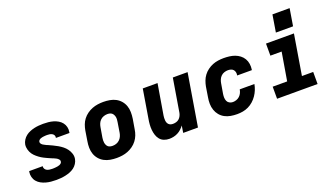

<svg xmlns="http://www.w3.org/2000/svg" viewBox="-66 -1272 3132 1795"><g transform="rotate(-20 1500.0 -374.0)"><path d="M257 8Q230 8 203.5 5.5Q177 3 152.5 -4Q128 -11 106 -23Q84 -35 68 -54Q52 -73 45.5 -98Q39 -123 43 -149Q44 -151 44 -153Q44 -155 45 -157H180Q179 -156 179 -155.5Q179 -155 179 -155Q177 -141 184.5 -129.5Q192 -118 203.5 -112.5Q215 -107 229 -105Q243 -103 257 -103Q265 -103 274 -103.5Q283 -104 292 -105Q301 -106 310 -107.5Q319 -109 328 -112.5Q337 -116 344.5 -122.5Q352 -129 353 -138Q356 -151 347.5 -161Q339 -171 328.5 -177.5Q318 -184 306 -188.5Q294 -193 282.5 -198Q271 -203 259.5 -208Q248 -213 236.5 -218.5Q225 -224 214 -229.5Q203 -235 192.5 -241.5Q182 -248 172 -255.5Q162 -263 152.5 -271Q143 -279 134.5 -288Q126 -297 119 -307Q112 -317 107 -328.5Q102 -340 98.5 -352Q95 -364 94 -377Q93 -390 95 -404Q99 -426 112 -446.5Q125 -467 143.5 -481.5Q162 -496 184 -505Q206 -514 228 -519Q250 -524 272.5 -526Q295 -528 317 -528Q343 -528 368.5 -525.5Q394 -523 418 -516Q442 -509 463.5 -496.5Q485 -484 500 -465Q515 -446 521 -421.5Q527 -397 522 -371Q522 -369 521.5 -367Q521 -365 521 -363H386Q386 -364 386 -364.5Q386 -365 386 -366Q389 -379 383 -390Q377 -401 366 -407Q355 -413 342.5 -415Q330 -417 317 -417Q309 -417 300.5 -416.5Q292 -416 284 -415Q276 -414 267.5 -412.5Q259 -411 251 -407.5Q243 -404 236.5 -398Q230 -392 228 -383Q226 -372 232.5 -363Q239 -354 248 -348Q257 -342 267 -337.5Q277 -333 286 -328H288Q312 -317 335.5 -306Q359 -295 381.5 -282Q404 -269 424 -253Q444 -237 459 -216.5Q474 -196 482.5 -170Q491 -144 486 -117Q482 -94 468.5 -73Q455 -52 435.5 -37.5Q416 -23 393.5 -14.5Q371 -6 348 -1Q325 4 302 6Q279 8 257 8Z M858 8Q825 8 793.5 2.5Q762 -3 734.5 -17.5Q707 -32 687 -55.5Q667 -79 657 -108Q647 -137 646.5 -169.5Q646 -202 652 -235L668 -335Q673 -363 683 -390Q693 -417 711 -440.5Q729 -464 753.5 -481.5Q778 -499 805 -509.5Q832 -520 860 -524Q888 -528 916 -528Q948 -528 980 -522.5Q1012 -517 1039 -502.5Q1066 -488 1086 -464.5Q1106 -441 1116 -412Q1126 -383 1126.5 -350.5Q1127 -318 1122 -285L1105 -185Q1101 -157 1090.5 -130Q1080 -103 1062 -79.5Q1044 -56 1019.5 -38.5Q995 -21 968 -10.5Q941 0 913 4Q885 8 858 8ZM860 -112Q878 -112 896 -118Q914 -124 928.5 -137.5Q943 -151 951 -168.5Q959 -186 962 -204L978 -304Q980 -317 981 -329.5Q982 -342 980 -353.5Q978 -365 972.5 -376Q967 -387 958.5 -394.5Q950 -402 938 -405Q926 -408 914 -408Q896 -408 877.5 -402Q859 -396 844.5 -382.5Q830 -369 822.5 -351.5Q815 -334 812 -316L795 -216Q793 -203 792.5 -190.5Q792 -178 794 -166.5Q796 -155 801 -144Q806 -133 814.5 -125.5Q823 -118 835 -115Q847 -112 860 -112Z M1381 8Q1353 8 1328.5 -1.5Q1304 -11 1288 -30.5Q1272 -50 1264 -75Q1256 -100 1253.5 -126.5Q1251 -153 1253 -180.5Q1255 -208 1260 -235L1307 -520H1454L1403 -216Q1401 -204 1400.5 -192Q1400 -180 1401 -168Q1402 -156 1406 -145.5Q1410 -135 1418 -127Q1426 -119 1437 -115.5Q1448 -112 1460 -112Q1476 -112 1492 -116.5Q1508 -121 1520.5 -132Q1533 -143 1540.5 -158Q1548 -173 1551 -188L1606 -520H1753L1667 0H1520L1531 -70Q1518 -52 1501 -36.5Q1484 -21 1464 -11Q1444 -1 1423 3.5Q1402 8 1381 8Z M2056 8Q2023 8 1991.5 2.5Q1960 -3 1933 -17.5Q1906 -32 1886.5 -55.5Q1867 -79 1857 -108.5Q1847 -138 1846.5 -170Q1846 -202 1852 -235L1868 -335Q1873 -362 1883 -389Q1893 -416 1910.5 -439.5Q1928 -463 1952.5 -481Q1977 -499 2003.5 -509.5Q2030 -520 2058 -524Q2086 -528 2113 -528Q2142 -528 2170.5 -524.5Q2199 -521 2224.5 -511.5Q2250 -502 2271.5 -485.5Q2293 -469 2307 -445.5Q2321 -422 2325 -394Q2329 -366 2325 -337Q2324 -336 2324 -334.5Q2324 -333 2324 -332H2178Q2178 -332 2178 -332.5Q2178 -333 2178 -334Q2181 -349 2178 -363.5Q2175 -378 2166 -388.5Q2157 -399 2142.5 -403.5Q2128 -408 2113 -408Q2095 -408 2076.5 -402Q2058 -396 2044 -382.5Q2030 -369 2022.5 -351.5Q2015 -334 2012 -316L1995 -216Q1992 -197 1992.5 -179Q1993 -161 2000 -145Q2007 -129 2022.5 -120.5Q2038 -112 2056 -112Q2073 -112 2091 -118Q2109 -124 2123 -137Q2137 -150 2145 -167Q2153 -184 2156 -202H2302Q2297 -174 2286 -146.5Q2275 -119 2258 -94Q2241 -69 2218 -48.5Q2195 -28 2168 -15Q2141 -2 2112.5 3Q2084 8 2056 8Z M2454 0V-120H2598L2645 -400H2533V-520H2811L2745 -120H2857V0ZM2655 -585 2683 -756H2854L2826 -585Z"/></g></svg>

Font: Iosevka SS04 Hv Ex Obl
Style: Regular
Weight: 900
Width: 7
Italic angle: -9°
Monospace: yes
Designer: Belleve Invis
Foundry: Belleve Invis
Version: Version 19.0.0; ttfautohint (v1.8.4)